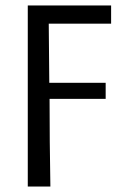

<svg xmlns="http://www.w3.org/2000/svg" viewBox="-20 -506 454 705"><path d="M82 -486V179H165C163 62 162 -35 162 -143H368V-202H161L159 -419H388V-486Z"/></svg>

Font: Cambridge Sans
Style: Regular
Weight: 400
Version: Version 2.020;PS 002.020;hotconv 1.0.88;makeotf.lib2.5.64775